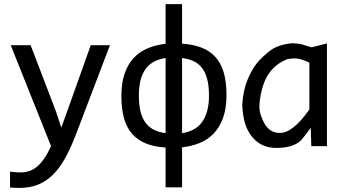

<svg xmlns="http://www.w3.org/2000/svg" viewBox="-20 -710 1689 933"><path d="M514.2 -490.2H420.9L306.2 -168L277.8 -89.8L252.9 -166L128.9 -490.2H32.2L228 0C217.6 23.1 206.9 42.8 195.8 59.1C184.7 75.4 173.2 88.6 161.1 98.9C149.1 109.1 136.3 116.5 122.8 121.1C109.3 125.7 94.7 127.9 79.1 127.9C69.7 127.9 60.7 127.5 52.2 126.7C43.8 125.9 36 125 28.8 124V201.2C36.9 201.8 44.4 202.3 51.3 202.6C58.1 203 65.8 203.1 74.2 203.1C106.4 203.1 135.6 198.2 161.6 188.5C187.7 178.7 211.6 163.5 233.4 142.8C255.2 122.2 275.3 95.7 293.7 63.5C312.1 31.2 329.9 -7.2 347.2 -51.8Z M864.7 200.2V5.9C894.7 2.6 922.8 -4.2 949 -14.6C975.2 -25.1 998 -40.3 1017.6 -60.3C1037.1 -80.3 1052.5 -105.8 1063.7 -136.7C1075 -167.6 1080.6 -205.1 1080.6 -249C1080.6 -291.7 1076 -328.2 1066.9 -358.6C1057.8 -389.1 1044.2 -414.1 1026.1 -433.8C1008.1 -453.5 985.6 -468.5 958.7 -478.8C931.9 -489 900.6 -495.4 864.7 -498V-689.9H784.7V-497.1C752.8 -493.5 723.6 -486.2 697.3 -475.1C670.9 -464 648.3 -448.3 629.4 -428C610.5 -407.6 595.9 -382.2 585.4 -351.8C575 -321.4 569.8 -285.2 569.8 -243.2C569.8 -159.2 587.6 -97.5 623.3 -58.1C658.9 -18.7 712.7 2.9 784.7 6.8V200.2ZM784.7 -428.2V-63C761.6 -65.9 741.9 -71.8 725.6 -80.6C709.3 -89.4 695.9 -101.3 685.3 -116.5C674.7 -131.6 667 -149.9 662.1 -171.4C657.2 -192.9 654.8 -218.1 654.8 -247.1C654.8 -270.5 657 -292.6 661.4 -313.5C665.8 -334.3 673.2 -352.9 683.6 -369.1C694 -385.4 707.8 -398.5 725.1 -408.4C742.4 -418.4 762.2 -425 784.7 -428.2ZM864.7 -63V-428.2C885.9 -425.3 904.6 -420.1 920.9 -412.6C937.2 -405.1 950.8 -394.1 961.9 -379.6C973 -365.2 981.4 -346.8 987.1 -324.7C992.8 -302.6 995.6 -275.7 995.6 -244.1C995.6 -219.7 993.1 -197.1 988 -176.3C983 -155.4 975.3 -137 964.8 -121.1C954.4 -105.1 940.8 -92.3 923.8 -82.5C906.9 -72.8 887.2 -66.2 864.7 -63Z M1244.1 -232.9C1252.9 -288.2 1268.7 -330.5 1291.5 -359.6C1314.3 -388.8 1342.9 -409.8 1377.4 -422.9C1403.2 -427.4 1424 -427.2 1439.9 -422.4C1455.9 -417.5 1470.4 -411.9 1483.4 -405.8V-178.2C1457 -140.5 1431.9 -112 1408 -92.8C1384 -73.6 1361.3 -64 1339.8 -64C1322.9 -64 1308.2 -68 1295.7 -76.2C1283.1 -84.3 1272.7 -95.9 1264.4 -111.1C1256.1 -126.2 1249.4 -142.7 1244.4 -160.6C1239.3 -178.5 1239.3 -202.6 1244.1 -232.9ZM1489.3 -89.8 1490.7 -65.9 1492.7 0H1568.8V-499L1493.7 -480C1475.4 -485.5 1460.6 -490.1 1449.2 -493.7C1437.8 -497.2 1421.2 -499.3 1399.4 -500C1353.8 -495.4 1318.3 -483.4 1292.7 -463.9C1267.2 -444.3 1246 -424.4 1229.2 -404.1C1212.5 -383.7 1196.9 -356.3 1182.6 -321.8C1168.3 -287.3 1159.8 -247.1 1157.2 -201.2C1157.9 -177.4 1160.8 -153.1 1166 -128.2C1171.2 -103.3 1180.9 -80.1 1195.1 -58.6C1209.2 -37.1 1226.9 -20.5 1248 -8.8C1269.2 2.9 1294.1 8.8 1322.8 8.8C1386.6 8.8 1430 -7.6 1453.1 -40.5C1470.7 -61.7 1482.7 -78.1 1489.3 -89.8Z"/></svg>

Font: CodeNewRoman Nerd Font Mono
Style: Regular
Weight: 400
Monospace: yes
Designer: Sam Radian
Foundry: Code New Roman
Version: Version 2.00 November 29, 2014;Nerd Fonts 3.2.1